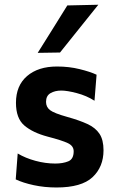

<svg xmlns="http://www.w3.org/2000/svg" viewBox="-20 -798 502 830"><path d="M224 12.5Q172.5 12.5 126 2.5Q79.5 -7.5 48 -22.5L56.5 -134.5Q90 -114.5 133.2 -102.8Q176.5 -91 219 -91Q251.5 -91 275 -100.5Q298.5 -110 298.5 -144Q298.5 -167 273.8 -179Q249 -191 185.5 -207.5Q121.5 -224.5 85.2 -255.5Q49 -286.5 49 -353.5Q49 -428 97 -469.2Q145 -510.5 226.5 -510.5Q278.5 -510.5 324.2 -499.2Q370 -488 397.5 -475L388.5 -362.5Q354 -384.5 312 -395.5Q270 -406.5 245 -406.5Q217.5 -406.5 198.2 -395.2Q179 -384 179 -357.5Q179 -335.5 196.2 -322Q213.5 -308.5 271 -292.5Q323 -278 357.8 -262Q392.5 -246 410 -219.8Q427.5 -193.5 427.5 -148.5Q427.5 -76.5 380 -32Q332.5 12.5 224 12.5ZM143 -569.5Q175 -620.5 207.2 -672Q239.5 -723.5 271 -774.5L405 -777.5Q362 -724 320.8 -672.5Q279.5 -621 239.5 -571Z"/></svg>

Font: Heraclito SemiBold
Style: Regular
Weight: 600
Designer: Kostas Bartsokas (font) & Cristiano Sobral (main changes)
Foundry: Kostas Bartsokas (font) & Cristiano Sobral (main changes)
Version: Version 1.00;July 8, 2020;FontCreator 13.0.0.2655 64-bit